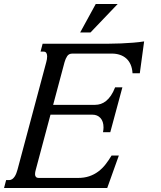

<svg xmlns="http://www.w3.org/2000/svg" viewBox="-87 -933 798 953"><path d="M384.8 -412.6Q399.4 -412.6 413.3 -417.2Q427.2 -421.9 439.9 -432.1Q452.6 -442.4 463.9 -459Q475.1 -475.6 484.4 -499.5H520.5L460.4 -276.9H424.3Q426.8 -290.5 426.8 -300.3Q426.8 -330.6 411.6 -347.2Q396.5 -363.8 371.6 -363.8H163.6L90.8 -91.3Q86.9 -78.1 86.9 -68.4Q86.9 -60.1 91.3 -54.9Q95.7 -49.8 106.9 -49.8H299.8Q331.1 -49.8 355.7 -58.1Q380.4 -66.4 400.4 -81.3Q420.4 -96.2 436.5 -116.7Q452.6 -137.2 466.8 -161.1H502.9L445.3 0H-66.9L-56.6 -39.1H-42Q-33.2 -39.1 -26.4 -43.9Q-19.5 -48.8 -14.4 -56.4Q-9.3 -64 -5.9 -73.2Q-2.4 -82.5 0 -91.3L142.6 -624.5Q144.5 -631.3 145.8 -638.9Q147 -646.5 147 -653.3Q147 -663.1 143.1 -669.9Q139.2 -676.8 128.9 -676.8H114.3L124.5 -715.8H407.2Q427.7 -715.8 455.8 -716.1Q483.9 -716.3 514.2 -717.5Q544.4 -718.8 574.5 -721.2Q604.5 -723.6 628.4 -727.5L606.9 -569.3H570.8Q569.3 -594.2 561.3 -612.5Q553.2 -630.9 539.8 -642.8Q526.4 -654.8 508.1 -660.9Q489.7 -667 468.8 -667H272.5Q254.9 -667 246.6 -654.5Q238.3 -642.1 233.4 -624.5L176.8 -412.6ZM388.2 -913.1H497.1L362.3 -772H311Z"/></svg>

Font: Arian AMU Serif
Style: Italic
Weight: 400
Italic angle: -15°
Designer: Ruben Hakobyan (Tarumian)
Foundry: Ruben Hakobyan (Tarumian)
Version: Version 1.002